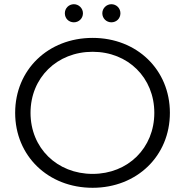

<svg xmlns="http://www.w3.org/2000/svg" viewBox="-20 -886 879 912"><path d="M331 -780C354 -780 374 -798 374 -823C374 -847 354 -866 331 -866C307 -866 288 -847 288 -823C288 -798 307 -780 331 -780ZM509 -780C533 -780 552 -798 552 -823C552 -847 533 -866 509 -866C486 -866 466 -847 466 -823C466 -798 486 -780 509 -780ZM420 6C630 6 787 -145 787 -350C787 -555 630 -706 420 -706C208 -706 52 -554 52 -350C52 -146 208 6 420 6ZM420 -60C251 -60 125 -183 125 -350C125 -517 251 -640 420 -640C588 -640 713 -517 713 -350C713 -183 588 -60 420 -60Z"/></svg>

Font: Talent
Style: Regular
Weight: 400
Designer: Mike Powis
Version: Version 1.001;hotconv 1.0.109;makeotfexe 2.5.65596